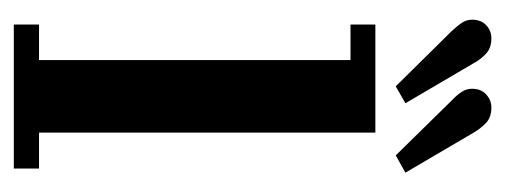

<svg xmlns="http://www.w3.org/2000/svg" viewBox="-247 -485 732 278"><g transform="rotate(90 119.0 -346.0)"><path d="M15.5 0V-36.5H67V-487.5H15.5V-523.5H172V-36.5H224V0ZM205 -553 126 -633.5Q117.5 -641.5 113 -648.5Q108.5 -655.5 108.5 -663.5Q108.5 -676.5 116.8 -684Q125 -691.5 135.5 -691.5Q150 -691.5 158.2 -683.5Q166.5 -675.5 172.5 -665L230 -567ZM105 -553 25.5 -633.5Q17.5 -642 13 -648.8Q8.5 -655.5 8.5 -663.5Q8.5 -676.5 16.5 -684Q24.5 -691.5 35.5 -691.5Q49.5 -691.5 58 -683.5Q66.5 -675.5 72 -665L129.5 -567Z"/></g></svg>

Font: Imbue Thin 10pt SemiBold
Style: Regular
Weight: 600
Version: Version 1.102